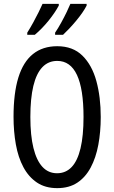

<svg xmlns="http://www.w3.org/2000/svg" viewBox="-20 -963 590 993"><path d="M501 -358Q501 -281 488.5 -214Q476 -147 449 -96.5Q422 -46 379.5 -18Q337 10 276 10Q214 10 171 -19Q128 -48 101 -98.5Q74 -149 62 -216Q50 -283 50 -359Q50 -481 75 -562Q100 -643 150.5 -683.5Q201 -724 276 -724Q357 -724 406.5 -675Q456 -626 478.5 -543.5Q501 -461 501 -358ZM137 -358Q137 -262 153 -197.5Q169 -133 199.5 -100Q230 -67 275 -67Q320 -67 350.5 -99Q381 -131 396.5 -196Q412 -261 412 -358Q412 -503 378 -575.5Q344 -648 276 -648Q230 -648 199 -615.5Q168 -583 152.5 -518.5Q137 -454 137 -358ZM428 -934Q420 -918 405.5 -897Q391 -876 373 -854.5Q355 -833 337.5 -814.5Q320 -796 306 -783H265V-794Q280 -816 296 -845Q312 -874 325 -901Q338 -928 344 -943H428ZM284 -934Q275 -917 261.5 -897Q248 -877 231.5 -856.5Q215 -836 196.5 -817Q178 -798 160 -783H121V-794Q136 -818 151.5 -846Q167 -874 180 -900.5Q193 -927 200 -943H284Z"/></svg>

Font: Noto Sans Thai ExtraCondensed
Style: Regular
Weight: 400
Width: 2
Designer: Monotype Design Team
Foundry: Monotype Imaging Inc.
Version: Version 2.002